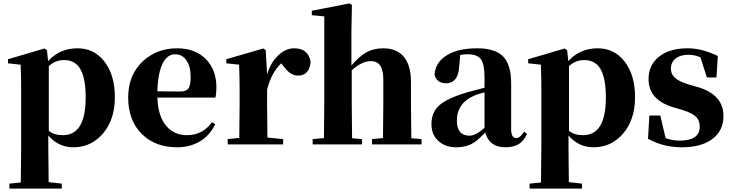

<svg xmlns="http://www.w3.org/2000/svg" viewBox="-20 -846 4288 1125"><path d="M35 259V230L102 223Q102 219 102 212Q104 65 104 7V-320Q104 -395 101 -467L27 -475V-499L241 -562L255 -552L262 -488Q330 -563 434 -563Q529 -563 589 -489Q653 -410 653 -276Q653 -143 581 -61Q512 17 410 17Q322 17 263 -52V7Q263 65 265 214Q265 219 265 221L342 230V259ZM349 -54Q482 -54 482 -275Q482 -392 448 -446Q417 -494 355 -494Q305 -494 266 -459V-79Q297 -54 349 -54Z M1018 17Q891 17 813 -59Q731 -138 731 -275Q731 -409 820 -490Q902 -563 1017 -563Q1126 -563 1189 -497Q1248 -434 1248 -335Q1248 -297 1242 -274H902Q906 -163 956 -106Q1001 -54 1076 -54Q1167 -54 1222 -130L1241 -118Q1210 -53 1152 -18Q1094 17 1018 17ZM1038 -310Q1072 -310 1085 -329Q1097 -347 1097 -395Q1097 -459 1071 -494Q1047 -528 1006 -528Q962 -528 935 -478Q905 -421 902 -311Z M1314 0V-31L1382 -38Q1384 -154 1384 -238V-321Q1384 -395 1381 -467L1306 -475V-499L1523 -562L1537 -552L1545 -409Q1566 -482 1613 -524Q1655 -563 1703 -563Q1787 -563 1800 -484Q1793 -403 1726 -403Q1700 -403 1677 -420Q1660 -433 1637 -463L1628 -475Q1571 -422 1545 -321V-238Q1545 -158 1547 -40L1639 -31V0Z M1812 0V-31L1878 -37Q1880 -155 1880 -238V-750L1807 -757V-783L2028 -826L2042 -817L2039 -656V-462Q2085 -516 2126 -539Q2170 -563 2225 -563Q2301 -563 2343 -517Q2388 -466 2388 -368V-238Q2388 -152 2390 -36L2450 -31V0H2160V-31L2224 -37Q2226 -153 2226 -238V-382Q2226 -488 2153 -488Q2101 -488 2041 -434V-238Q2041 -154 2043 -36L2101 -31V0Z M2654 17Q2589 17 2548.5 -20Q2508 -57 2508 -119Q2508 -188 2554 -229Q2601 -271 2721 -306Q2749 -314 2819 -332V-393Q2819 -471 2797.5 -499.5Q2776 -528 2719 -528Q2697 -528 2677 -524L2670 -453Q2668 -405 2646 -380Q2626 -358 2595 -358Q2538 -358 2526 -409Q2532 -481 2596 -521Q2662 -563 2776 -563Q2882 -563 2928.5 -514.5Q2975 -466 2975 -357V-88Q2975 -37 3006 -37Q3027 -37 3051 -75L3068 -61Q3049 -20 3019 -1.5Q2989 17 2941 17Q2847 17 2823 -70Q2780 -23 2749 -6Q2710 17 2654 17ZM2732 -51Q2767 -51 2819 -97V-305Q2781 -295 2764 -288Q2657 -244 2657 -139Q2657 -51 2732 -51ZM2605 -504 2621 -510Z M3083 259V230L3150 223Q3150 219 3150 212Q3152 65 3152 7V-320Q3152 -395 3149 -467L3075 -475V-499L3289 -562L3303 -552L3310 -488Q3378 -563 3482 -563Q3577 -563 3637 -489Q3701 -410 3701 -276Q3701 -143 3629 -61Q3560 17 3458 17Q3370 17 3311 -52V7Q3311 65 3313 214Q3313 219 3313 221L3390 230V259ZM3397 -54Q3530 -54 3530 -275Q3530 -392 3496 -446Q3465 -494 3403 -494Q3353 -494 3314 -459V-79Q3345 -54 3397 -54Z M3975 17Q3866 17 3777 -33L3785 -169H3849L3880 -37Q3918 -22 3962 -22Q4080 -22 4080 -104Q4080 -138 4061 -159Q4038 -183 3981 -201L3923 -218Q3780 -262 3780 -382Q3780 -463 3839 -512Q3901 -563 4009 -563Q4094 -563 4186 -518L4178 -392H4122L4084 -510Q4053 -525 4012 -525Q3966 -525 3938.5 -503Q3911 -481 3911 -444Q3911 -414 3931 -394Q3954 -370 4009 -353L4068 -336Q4219 -291 4219 -167Q4219 -80 4154 -31.5Q4089 17 3975 17Z"/></svg>

Font: GenRyuMin TW H
Style: Regular
Weight: 900
Version: Version 1.501;PS 1;hotconv 16.6.51;makeotf.lib2.5.65220